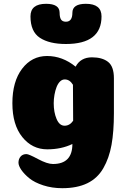

<svg xmlns="http://www.w3.org/2000/svg" viewBox="-20 -778 664 1008"><path d="M228 6Q149 6 97 -58.5Q45 -123 45 -236Q45 -350 96 -417Q147 -484 227 -484Q308 -484 377 -428Q403 -477 463 -477Q517 -477 547.5 -453Q578 -429 578 -367V-184Q578 -87 565.5 -17.5Q553 52 522.5 105Q492 158 438.5 184Q385 210 307 210Q253 210 207 195Q161 180 134 158Q107 136 92 114Q77 92 77 76Q77 57 88 44Q99 31 119 31Q131 31 179.5 57Q228 83 258 83Q360 83 360 -22Q302 6 228 6ZM364 -144 363 -333Q346 -361 320 -361Q306 -361 295 -350Q284 -339 277 -321Q270 -303 266 -280.5Q262 -258 262 -236Q262 -189 277 -153.5Q292 -118 319 -118Q346 -118 364 -144ZM326 -664Q360 -664 360 -711Q360 -758 431 -758Q513 -758 513 -692Q513 -547 326 -547Q239 -547 189.5 -579.5Q140 -612 140 -692Q140 -758 222 -758Q293 -758 293 -711Q293 -687 300.5 -675.5Q308 -664 326 -664Z"/></svg>

Font: Coiny 2.0
Style: Regular
Weight: 400
Version: Version 1.001 July 11, 2018